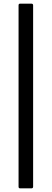

<svg xmlns="http://www.w3.org/2000/svg" viewBox="-20 -850 283 1055"><path d="M91 185Q82 185 82 176V-821Q82 -830 91 -830H152Q162 -830 162 -821V176Q162 185 152 185Z"/></svg>

Font: Sofia Sans Semi Condensed
Style: Regular
Weight: 400
Designer: Botio Nikoltchev, Ani Petrova
Foundry: lettersoup
Version: Version 4.100; ttfautohint (v1.8.4.7-5d5b)